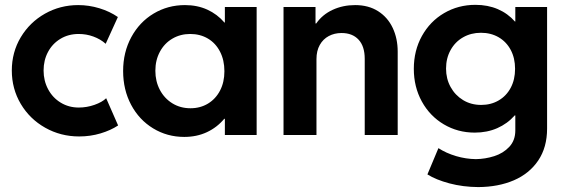

<svg xmlns="http://www.w3.org/2000/svg" viewBox="-20 -552 2310 785"><path d="M28.3 -263.7Q28.3 -338.4 64.9 -399.7Q101.6 -460.9 163.8 -496.1Q226.1 -531.2 299.8 -531.2Q343.8 -531.2 386.2 -518.3Q428.7 -505.4 461.9 -482.4L412.1 -373Q390.6 -392.1 361.8 -402.6Q333 -413.1 301.8 -413.1Q259.8 -413.1 227.1 -393.3Q194.3 -373.5 176.3 -339.6Q158.2 -305.7 158.2 -263.7Q158.2 -221.7 176.8 -187Q195.3 -152.3 228.3 -132.3Q261.2 -112.3 301.8 -112.3Q335 -112.3 366.2 -123.3Q397.5 -134.3 414.1 -150.4L462.9 -39.1Q432.6 -19 391.1 -6.6Q349.6 5.9 303.7 5.9Q228 5.9 164.8 -29.8Q101.6 -65.4 64.9 -127.2Q28.3 -189 28.3 -263.7Z M899.4 -66.4H897Q867.2 -30.8 825.7 -11.5Q784.2 7.8 733.4 7.8Q663.6 7.8 606.2 -27.1Q548.8 -62 516.1 -123.5Q483.4 -185.1 483.4 -261.7Q483.4 -338.4 516.8 -400.1Q550.3 -461.9 608.2 -496.6Q666 -531.2 736.3 -531.2Q786.6 -531.2 827.4 -512.7Q868.2 -494.1 897.5 -460H899.4V-523.4H1029.3V0H899.4ZM897.5 -260.7Q897.5 -306.2 879.6 -340.8Q861.8 -375.5 830.1 -394.3Q798.3 -413.1 757.8 -413.1Q717.3 -413.1 684.8 -394Q652.3 -375 633.8 -340.6Q615.2 -306.2 615.2 -262.7Q615.2 -219.7 633.5 -184.8Q651.9 -149.9 684.6 -129.6Q717.3 -109.4 758.8 -109.4Q798.8 -109.4 830.3 -128.4Q861.8 -147.5 879.6 -181.6Q897.5 -215.8 897.5 -260.7Z M1139.2 -523.4H1270V-456.1H1272.9Q1297.9 -492.2 1339.8 -511.7Q1381.8 -531.2 1432.1 -531.2Q1486.8 -531.2 1526.1 -506.1Q1565.4 -481 1585.7 -437.7Q1606 -394.5 1606 -340.8V0H1471.2V-311.5Q1471.2 -362.8 1446 -389.9Q1420.9 -417 1376.5 -417Q1347.2 -417 1324 -404.5Q1300.8 -392.1 1287.4 -368.2Q1273.9 -344.2 1273.9 -310.5V0H1139.2Z M1727.5 161.1 1772.5 53.7Q1804.2 74.2 1844.5 86.2Q1884.8 98.1 1925.8 98.6Q1963.9 98.1 2000.7 86.4Q2037.6 74.7 2062.3 48.3Q2086.9 22 2086.9 -18.6V-80.1H2084.5Q2054.7 -46.4 2013.2 -28.1Q1971.7 -9.8 1920.9 -9.8Q1851.6 -9.8 1794.4 -43.7Q1737.3 -77.6 1704.6 -137.2Q1671.9 -196.8 1671.9 -270.5Q1671.9 -345.2 1705.1 -405Q1738.3 -464.8 1795.9 -498.5Q1853.5 -532.2 1923.8 -532.2Q1974.6 -532.2 2015.4 -514.6Q2056.2 -497.1 2085.4 -463.9H2086.9V-523.4H2216.8V-26.4Q2216.8 50.3 2180.7 104Q2144.5 157.7 2081.1 185.1Q2017.6 212.4 1935.5 212.9Q1872.6 212.4 1817.6 197.8Q1762.7 183.1 1727.5 161.1ZM2085.9 -270.5Q2085.9 -314.5 2068.1 -347.9Q2050.3 -381.3 2018.6 -399.7Q1986.8 -418 1946.3 -418Q1905.8 -418 1873.3 -399.4Q1840.8 -380.9 1822.3 -347.4Q1803.7 -314 1803.7 -271.5Q1803.7 -230 1822.3 -196.3Q1840.8 -162.6 1873.3 -142.8Q1905.8 -123 1947.3 -123Q1987.3 -123 2018.8 -141.4Q2050.3 -159.7 2068.1 -193.1Q2085.9 -226.6 2085.9 -270.5Z"/></svg>

Font: Reddit Sans Chocolate
Style: Bold
Weight: 700
Designer: Stephen Hutchings
Foundry: Reddit
Version: Version 1.011